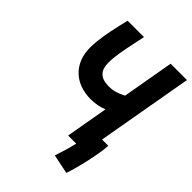

<svg xmlns="http://www.w3.org/2000/svg" viewBox="-241 -808 1080 1080"><g transform="rotate(45 299.0 -268.5)"><path d="M487.3 155.8C509.8 91.8 542.5 -47.4 546.4 -119.1H496.6L597.7 -693.4H467.8L413.6 -385.3C376.5 -365.7 348.1 -356.9 311.5 -356.9C244.1 -356.9 215.8 -389.6 215.8 -449.7C215.8 -504.4 228.5 -563 242.2 -627.9L255.9 -693.4H125.5L111.8 -634.8C97.2 -571.8 83 -497.6 83 -437C83 -313.5 165 -233.9 291.5 -233.9C327.6 -233.9 360.4 -240.7 390.1 -252.9L345.7 0H410.2C401.4 38.1 388.7 82 372.1 131.8Z"/></g></svg>

Font: Cascadia Mono NF
Style: Bold Italic
Weight: 700
Italic angle: -10°
Monospace: yes
Designer: Aaron Bell
Foundry: Saja Typeworks
Version: Version 2404.023